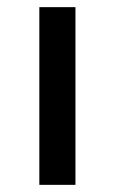

<svg xmlns="http://www.w3.org/2000/svg" viewBox="-20 -517 321 537"><path d="M90 0V-497H191V0Z"/></svg>

Font: Nunito Sans 7pt Medium
Style: Regular
Weight: 500
Designer: Vernon Adams
Foundry: Vernon Adams
Version: Version 3.101;gftools[0.9.27]